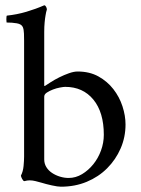

<svg xmlns="http://www.w3.org/2000/svg" viewBox="-20 -698 532 725"><path d="M226 -370Q220 -370 206.5 -367.5Q193 -365 180 -360Q167 -355 157 -348.5Q147 -342 147 -333V-96Q147 -80 155 -67Q163 -54 176.5 -45Q190 -36 206.5 -31Q223 -26 239 -26Q266 -26 290 -40.5Q314 -55 332.5 -78Q351 -101 361.5 -130Q372 -159 372 -189Q372 -274 332.5 -322Q293 -370 226 -370ZM273 -428Q318 -428 351.5 -409.5Q385 -391 408 -361.5Q431 -332 442.5 -296.5Q454 -261 454 -228Q454 -180 435.5 -137.5Q417 -95 384.5 -62.5Q352 -30 307.5 -11.5Q263 7 210 7Q198 7 175.5 2Q153 -3 137 -8Q126 -11 114.5 -14Q103 -17 92 -17Q83 -17 72 -14Q68 -14 63.5 -22.5Q59 -31 59 -35Q67 -50 69 -71Q71 -92 71 -107V-545Q71 -555 70.5 -571Q70 -587 66 -596Q61 -607 43.5 -610Q26 -613 5 -613Q5 -613 4.5 -617Q4 -621 4 -625.5Q4 -630 4.5 -634.5Q5 -639 6 -639Q44 -643 79.5 -653.5Q115 -664 147 -678Q151 -678 154 -672.5Q157 -667 157 -662Q154 -653 152 -640Q150 -629 148.5 -613Q147 -597 147 -577V-385Q147 -381 147 -376Q147 -371 152 -375Q158 -379 172 -388Q186 -397 204 -406Q222 -415 240.5 -421.5Q259 -428 273 -428Z"/></svg>

Font: Vermiglione
Style: Regular
Weight: 400
Version: Version 1.000